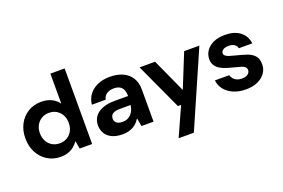

<svg xmlns="http://www.w3.org/2000/svg" viewBox="-116 -1104 2518 1707"><g transform="rotate(-20 1143.5 -250.0)"><path d="M284 12Q215 12 160 -22Q105 -56 74 -115Q43 -174 43 -249Q43 -324 74 -382.5Q105 -441 160 -474.5Q215 -508 285 -508Q341 -508 383 -487Q425 -466 449 -431V-715H584V0H466L453 -74H452Q436 -50 412.5 -30.5Q389 -11 357 0.5Q325 12 284 12ZM316 -104Q357 -104 387.5 -122.5Q418 -141 435.5 -173.5Q453 -206 453 -248Q453 -291 435.5 -323Q418 -355 387.5 -373.5Q357 -392 316 -392Q277 -392 246 -373.5Q215 -355 197.5 -322.5Q180 -290 180 -249Q180 -207 197.5 -174Q215 -141 246 -122.5Q277 -104 316 -104Z M871 12Q809 12 768.5 -8Q728 -28 708.5 -62Q689 -96 689 -137Q689 -183 712.5 -217.5Q736 -252 784 -272Q832 -292 905 -292H1030Q1030 -328 1019.5 -351.5Q1009 -375 987.5 -387Q966 -399 933 -399Q894 -399 866.5 -381.5Q839 -364 832 -329H701Q707 -384 737.5 -424Q768 -464 819 -486Q870 -508 933 -508Q1004 -508 1056 -484.5Q1108 -461 1136.5 -415.5Q1165 -370 1165 -305V0H1051L1037 -77H1036Q1024 -57 1008 -40.5Q992 -24 971.5 -12.5Q951 -1 926 5.5Q901 12 871 12ZM907 -92Q934 -92 954.5 -101.5Q975 -111 989.5 -127Q1004 -143 1012.5 -164Q1021 -185 1024 -209H920Q889 -209 869.5 -201.5Q850 -194 841 -180.5Q832 -167 832 -149Q832 -131 841 -118Q850 -105 867 -98.5Q884 -92 907 -92Z M1324 215 1446 -56H1416L1213 -496H1360L1505 -177H1506L1635 -496H1779L1468 215Z M2037 12Q1971 12 1920 -10Q1869 -32 1838.5 -70.5Q1808 -109 1803 -158H1938Q1943 -140 1955.5 -124.5Q1968 -109 1988 -100Q2008 -91 2035 -91Q2062 -91 2079 -98.5Q2096 -106 2104 -118Q2112 -130 2112 -143Q2112 -163 2100 -174Q2088 -185 2064.5 -192Q2041 -199 2009 -207Q1977 -215 1943 -225Q1909 -235 1881.5 -250.5Q1854 -266 1837 -290.5Q1820 -315 1820 -351Q1820 -395 1844 -430.5Q1868 -466 1913.5 -487Q1959 -508 2023 -508Q2112 -508 2165.5 -467Q2219 -426 2228 -354H2101Q2096 -378 2075.5 -391.5Q2055 -405 2022 -405Q1987 -405 1968.5 -392Q1950 -379 1950 -360Q1950 -346 1963 -335.5Q1976 -325 1999.5 -318Q2023 -311 2054 -303Q2108 -290 2151.5 -275Q2195 -260 2221 -232Q2247 -204 2247 -152Q2248 -105 2222 -68Q2196 -31 2149 -9.5Q2102 12 2037 12Z"/></g></svg>

Font: DM Sans 28pt
Style: Bold
Weight: 700
Version: Version 4.004;gftools[0.9.30]